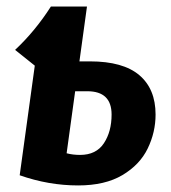

<svg xmlns="http://www.w3.org/2000/svg" viewBox="-20 -550 521 585"><path d="M454 -201Q454 -147 430 -97.5Q406 -48 353 -16.5Q300 15 218 15Q128 15 40 -16L86 -350L26 -398Q87 -455 135 -530H245L222 -363H254Q355 -363 404.5 -321Q454 -279 454 -201ZM320 -201Q320 -272 246 -272H209L183 -83Q202 -78 224 -78Q273 -78 296.5 -113.5Q320 -149 320 -201Z"/></svg>

Font: Fira Sans Condensed SemiBold
Style: Italic
Weight: 600
Width: 3
Italic angle: -8°
Designer: bBox Type GmbH & Carrois Corporate GbR & Edenspiekermann AG
Foundry: bBox Type GmbH & Carrois Corporate GbR & Edenspiekermann AG
Version: Version 4.301